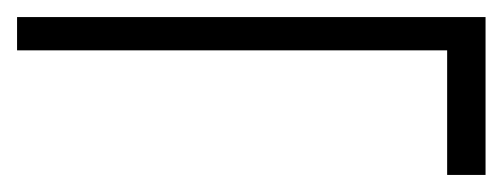

<svg xmlns="http://www.w3.org/2000/svg" viewBox="-44 -448 589 225"><path d="M480 -243V-389H-24V-428H525V-243Z"/></svg>

Font: DM Sans 36pt ExtraLight
Style: Regular
Weight: 250
Designer: Colophon Foundry, Jonny Pinhorn
Foundry: Colophon Foundry
Version: Version 4.004;gftools[0.9.30]